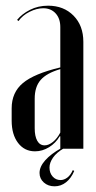

<svg xmlns="http://www.w3.org/2000/svg" viewBox="-20 -523 339 675"><path d="M21 -142Q21 -198 60.5 -231Q100 -264 192 -286V-428Q192 -458 175.5 -476Q159 -494 132 -494Q109 -494 84 -481.5Q59 -469 45 -449L40 -453Q57 -474 85.5 -488.5Q114 -503 149 -503Q204 -503 238.5 -468Q273 -433 273 -376V0H192V-44H190Q176 -20 152.5 -5.5Q129 9 103 9Q66 9 43.5 -20.5Q21 -50 21 -99ZM137 -12Q151 -12 166 -24Q181 -36 192 -57V-280Q144 -266 123 -242Q102 -218 102 -176V-72Q102 -44 111 -28Q120 -12 137 -12ZM241 78Q230 104 212 118Q194 132 172 132Q149 132 134 118.5Q119 105 119 85Q119 63 139 40.5Q159 18 195 -2H205Q179 13 166.5 31Q154 49 154 66Q154 85 165 97.5Q176 110 193 110Q205 110 216.5 101.5Q228 93 236 75Z"/></svg>

Font: Moniqa SemBd Narrow Display
Style: Regular
Weight: 600
Width: 4
Designer: Rajesh Rajput
Foundry: Rajesh Rajput
Version: Version 1.000